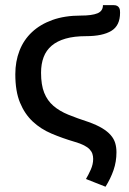

<svg xmlns="http://www.w3.org/2000/svg" viewBox="-20 -561 503 746"><path d="M139.5 -278.5Q139.5 -231 151.8 -200.5Q164 -170 187.5 -149.8Q211 -129.5 245.2 -115.5Q279.5 -101.5 324 -87Q356 -75.5 376.8 -63Q397.5 -50.5 410 -36.2Q422.5 -22 427.5 -5.5Q432.5 11 432.5 30.5Q432.5 67 421.2 99.8Q410 132.5 390 164.5L314 134.5Q323.5 118.5 332.8 97.8Q342 77 342 56.5Q342 46 339 36.8Q336 27.5 328.2 19.2Q320.5 11 306.5 3.8Q292.5 -3.5 270 -10Q222.5 -24 180.5 -41.8Q138.5 -59.5 107.2 -88.8Q76 -118 57.8 -162Q39.5 -206 39.5 -272.5Q39.5 -322.5 55.8 -364.2Q72 -406 104.2 -436.2Q136.5 -466.5 184 -483.5Q231.5 -500.5 294.5 -500.5Q337 -500.5 358.5 -509.2Q380 -518 380 -541H422Q430.5 -541 435.5 -538Q440.5 -535 443 -530.5Q445.5 -526 446 -520.8Q446.5 -515.5 446.5 -511.5Q446.5 -461.5 412.5 -441Q378.5 -420.5 314.5 -420.5Q268 -420.5 235 -411Q202 -401.5 180.8 -383.5Q159.5 -365.5 149.5 -339Q139.5 -312.5 139.5 -278.5Z"/></svg>

Font: Lato 2
Style: Regular
Weight: 500
Designer: Lukasz Dziedzic with Adam Twardoch and Botio Nikoltchev
Foundry: tyPoland Lukasz Dziedzic
Version: Version 2.015; 2015-08-06; http://www.latofonts.com/